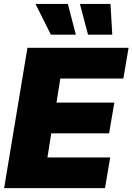

<svg xmlns="http://www.w3.org/2000/svg" viewBox="-20 -975 686 995"><path d="M1.4 0 122.2 -727.3H646.3L619.3 -568.2H292.6L272.7 -443.2H572.4L545.5 -284.1H245.7L225.9 -159.1H551.1L524.1 0ZM372.9 -795.5H243.6L164.1 -954.5H331.7ZM561.8 -795.5H436.1L394.2 -954.5H552.6Z"/></svg>

Font: Karasuma Gothic
Style: Italic
Weight: 900
Italic angle: -9.39999°
Designer: Rasmus Andersson / Ryoko Nishizuka
Foundry: Genbu
Version: Version 1.00